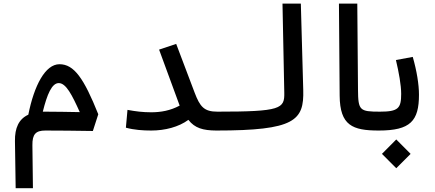

<svg xmlns="http://www.w3.org/2000/svg" viewBox="-20 -713 2384 1053"><path d="M65.9 319.3H160.6L157.7 84C156.7 22.9 176.3 2.9 228.5 2.9C285.2 2.9 409.7 3.9 489.3 5.4L519 -86.4C439.9 -283.7 386.2 -360.8 306.2 -360.8C228.5 -360.8 167.5 -245.1 135.3 -84C83 -60.1 61 -11.2 62 60.1ZM214.8 -100.6C238.3 -195.3 264.2 -257.3 302.2 -257.3C342.3 -257.3 375 -192.4 417.5 -98.1C358.9 -99.1 285.2 -100.6 227.5 -100.6C223.1 -100.6 218.8 -100.6 214.8 -100.6Z M809.6 2.9C884.8 2.9 960.4 -16.6 1013.2 -55.7C1048.3 -10.3 1093.3 2.4 1166 2.9C1189.5 2.9 1208.5 -9.3 1208.5 -55.2C1208.5 -94.7 1196.8 -100.6 1171.9 -100.6C1099.1 -100.6 1076.7 -127.9 1047.4 -205.1L946.3 -472.2L852.5 -440.9L965.3 -133.8C914.1 -106.4 862.3 -97.2 809.6 -97.2C762.2 -97.2 724.6 -102.1 679.2 -110.4L670.4 -12.7C715.3 -0.5 763.7 2.9 809.6 2.9Z M1166 2.9C1597.7 2.9 1647.9 -52.2 1643.1 -219.7L1629.9 -693.4H1529.3L1539.1 -205.1C1541 -116.7 1522 -100.6 1171.9 -100.6C1152.3 -100.6 1137.7 -89.4 1137.7 -51.3C1137.7 -16.1 1147 2.9 1166 2.9Z M2057.6 2.9C2074.7 2.9 2085.4 -11.2 2085.4 -59.1C2085.4 -83 2078.1 -100.6 2063.5 -100.6C1952.6 -100.6 1944.3 -107.4 1943.4 -220.2L1939.5 -693.4H1838.9L1842.8 -188.5C1844.2 -24.4 1913.6 2.9 2057.6 2.9Z M2057.6 2.9C2231.4 2.9 2277.8 -49.8 2277.8 -193.8C2277.8 -250 2265.6 -324.7 2243.7 -400.9L2151.4 -383.8C2167.5 -315.9 2180.2 -246.6 2180.2 -198.2C2180.2 -119.1 2164.6 -100.6 2063.5 -100.6ZM2153.3 209.5 2231.9 130.9 2153.3 51.8 2074.7 130.9Z"/></svg>

Font: Cascadia Code PL
Style: Regular
Weight: 400
Monospace: yes
Designer: Aaron Bell
Foundry: Saja Typeworks
Version: Version 2404.023